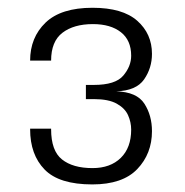

<svg xmlns="http://www.w3.org/2000/svg" viewBox="-20 -763 477 494"><path d="M279 -528Q332 -526.5 351.5 -496.2Q371 -466 371 -425.5Q371 -367.5 333.2 -328Q295.5 -288.5 217.5 -288.5Q132 -288.5 94.8 -326.8Q57.5 -365 57.5 -430.5V-432H111.5V-430.5Q111.5 -375 139.5 -352.8Q167.5 -330.5 218 -330.5Q264 -330.5 290.8 -356.8Q317.5 -383 317.5 -429.5Q317.5 -448.5 309.5 -466.5Q301.5 -484.5 280.5 -496.2Q259.5 -508 221.5 -508H201V-544.5H221.5Q277 -544.5 297.2 -568.5Q317.5 -592.5 317.5 -619.5Q317.5 -659.5 291 -680.2Q264.5 -701 219 -701Q170 -701 140.8 -678.8Q111.5 -656.5 111.5 -607H57.5Q57.5 -666.5 97.2 -704.8Q137 -743 218 -743Q295.5 -743 333.2 -709.5Q371 -676 371 -624.5Q371 -588 350.8 -558.8Q330.5 -529.5 279 -528Z"/></svg>

Font: Epilogue Light
Style: Regular
Weight: 300
Designer: Tyler Finck
Foundry: Etcetera Type Co
Version: Version 2.111; ttfautohint (v1.8.3)